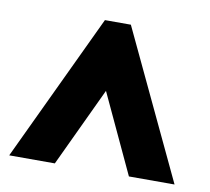

<svg xmlns="http://www.w3.org/2000/svg" viewBox="-60 -781 661 605"><g transform="rotate(10 270.5 -478.0)"><path d="M6 -242 229 -714H312L535 -242H389L271 -495L152 -242Z"/></g></svg>

Font: Noto Sans Khmer UI ExtraCondensed Black
Style: Regular
Weight: 900
Width: 2
Designer: Danh Hong and the Monotype Design Team
Foundry: Monotype Imaging Inc.
Version: Version 2.002; ttfautohint (v1.8.4.7-5d5b)